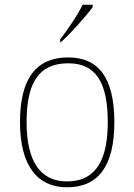

<svg xmlns="http://www.w3.org/2000/svg" viewBox="-20 -786 571 816"><path d="M236 -619V-606H238C279 -642 349 -721 374 -756V-766H331C310 -721 265 -657 236 -619ZM265 10C397 10 466 -79 466 -267C466 -459 396 -542 270 -542C135 -542 65 -454 65 -267C65 -79 141 10 265 10ZM265 -15C146 -15 93 -108 93 -267C93 -433 144 -517 270 -517C386 -517 438 -438 438 -267C438 -115 393 -15 265 -15Z"/></svg>

Font: Noto Serif Sinhala Thin
Style: Regular
Weight: 100
Designer: Jelle Bosma - Monotype Design Team
Foundry: Monotype Imaging Inc.
Version: Version 2.007